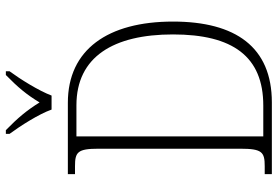

<svg xmlns="http://www.w3.org/2000/svg" viewBox="-170 -802 971 672"><g transform="rotate(-90 316.0 -465.5)"><path d="M269 -771H318C335 -816 375 -880 403 -918V-931H390C347 -889 321 -858 294 -813C266 -858 240 -889 197 -931H184V-918C212 -880 253 -816 269 -771ZM43 0H294C488 0 577 -127 577 -346C577 -574 479 -714 293 -714H43V-689H71C120 -689 132 -680 132 -607V-110C132 -34 120 -25 71 -25H43ZM283 -30H175V-684H284C454 -684 532 -554 532 -346C532 -137 455 -30 283 -30Z"/></g></svg>

Font: Noto Serif Ethiopic SemiCondensed ExtraLight
Style: Regular
Weight: 200
Width: 4
Designer: Monotype Design Team
Foundry: Monotype Imaging Inc.
Version: Version 2.102